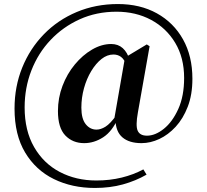

<svg xmlns="http://www.w3.org/2000/svg" viewBox="-20 -759 1025 951"><path d="M397 -50Q340 -50 303.5 -88Q267 -126 267 -209Q267 -274 289.5 -333.5Q312 -393 350.5 -439.5Q389 -486 436 -513.5Q483 -541 531 -541Q565 -541 588 -520.5Q611 -500 623 -460L606 -437Q595 -466 579 -477.5Q563 -489 542 -489Q511 -489 483 -467Q455 -445 432 -407Q409 -369 396 -322Q383 -275 383 -226Q383 -171 404.5 -144Q426 -117 458 -117Q479 -117 502.5 -131.5Q526 -146 557 -189L568 -176H566Q536 -108 491 -79Q446 -50 397 -50ZM681 -50Q620 -50 586.5 -78.5Q553 -107 552 -166L546 -170L599 -474L707 -539L721 -530L663 -202Q651 -136 662 -111.5Q673 -87 708 -87Q749 -87 791.5 -121Q834 -155 863 -219Q892 -283 892 -373Q892 -473 848 -546.5Q804 -620 728.5 -660.5Q653 -701 557 -701Q458 -701 375 -663.5Q292 -626 230.5 -561Q169 -496 135.5 -410Q102 -324 102 -227Q102 -112 149 -30.5Q196 51 276.5 93Q357 135 457 135Q524 135 583 120.5Q642 106 690 80L706 106Q652 137 588.5 154.5Q525 172 450 172Q337 172 247 128Q157 84 104.5 -3.5Q52 -91 52 -221Q52 -330 90 -424Q128 -518 197 -589Q266 -660 360 -699.5Q454 -739 564 -739Q674 -739 757 -693Q840 -647 886.5 -564Q933 -481 933 -369Q933 -290 910 -230.5Q887 -171 850 -131Q813 -91 769 -70.5Q725 -50 681 -50Z"/></svg>

Font: Noto Serif KR ExtraLight ExtraBold
Style: Regular
Weight: 800
Version: Version 2.003-H1;hotconv 1.1.1;makeotfexe 2.6.0